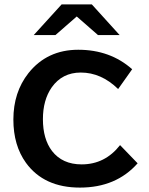

<svg xmlns="http://www.w3.org/2000/svg" viewBox="-20 -811 680 876"><path d="M261.2 -791H398.9L525.9 -650.9H427.2L330.1 -735.8L232.9 -650.9H133.8ZM607.9 -65.9Q509.8 44.9 344.7 44.9Q180.7 44.9 98.6 -67.9Q41 -147.5 41 -265.6Q41 -390.1 109.9 -477.5Q194.8 -584 336.9 -584Q482.9 -584 583 -495.1L519 -404.8Q441.9 -480 348.6 -480Q263.7 -480 215.8 -412.1Q175.8 -354.5 175.8 -267.1Q175.8 -176.8 217.3 -122.1Q264.6 -61 352.5 -61Q459 -61 527.8 -148.9Z"/></svg>

Font: FORM UDPGothic
Style: Bold
Weight: 700
Foundry: Pronama LLC
Version: Version 1.051